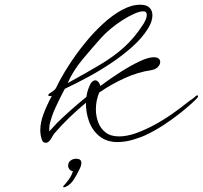

<svg xmlns="http://www.w3.org/2000/svg" viewBox="-20 -586 861 815"><path d="M174 20Q163 20 159 10Q155 0 153 -11Q151 -22 151 -33Q151 -65 164.5 -101.5Q178 -138 200 -179Q197 -178 193 -178Q185 -178 185 -182Q185 -186 191 -190Q213 -203 218 -213Q239 -257 270 -305.5Q301 -354 338 -400Q375 -446 415.5 -483.5Q456 -521 497 -543.5Q538 -566 575 -566Q602 -566 614.5 -553.5Q627 -541 627 -521Q627 -494 607 -463Q584 -426 545 -390.5Q506 -355 457.5 -322Q409 -289 356.5 -260.5Q304 -232 255 -209Q235 -171 216.5 -131.5Q198 -92 190 -54Q190 -54 189.5 -45.5Q189 -37 189 -28Q197 -37 205.5 -46Q214 -55 222 -64Q243 -85 276 -114.5Q309 -144 347 -175Q350 -198 357 -214Q363 -231 370 -238Q377 -245 384 -245Q392 -245 398 -237.5Q404 -230 406 -221Q450 -254 493.5 -281.5Q537 -309 573.5 -326Q610 -343 632 -343Q660 -343 660 -322Q660 -312 650 -301.5Q640 -291 621 -288Q566 -280 509.5 -254.5Q453 -229 401 -193Q387 -159 387 -122Q387 -93 397 -66.5Q407 -40 428.5 -23.5Q450 -7 485 -7Q519 -7 558 -21Q597 -35 636.5 -56.5Q676 -78 711.5 -103Q747 -128 773 -149Q784 -158 793.5 -164Q803 -170 813 -180Q815 -181 818 -181Q821 -181 821 -178Q821 -175 817 -170Q811 -163 790 -144Q769 -125 738.5 -101Q708 -77 672.5 -54Q637 -31 601 -14Q581 -4 546.5 6.5Q512 17 478 17Q433 17 402.5 -7.5Q372 -32 358 -70.5Q344 -109 345 -150Q311 -122 276.5 -89Q242 -56 212 -21Q207 -15 200 -2.5Q193 10 188 14Q182 20 174 20ZM267 -233Q345 -276 402.5 -310Q460 -344 504.5 -383.5Q549 -423 586 -480Q590 -485 596.5 -498.5Q603 -512 603 -523Q603 -538 588 -538Q573 -538 549.5 -527.5Q526 -517 500 -500.5Q474 -484 450 -464Q426 -444 409 -425Q367 -378 328.5 -331.5Q290 -285 267 -233ZM251.4 209.2Q248 209.2 248 206.6Q248 204.1 255.6 196.4Q260.7 191.3 272.6 174.8Q284.5 158.2 289.6 140.3Q281.1 140.3 275.2 133.1Q269.2 125.9 269.2 117.4Q269.2 103.8 279.4 95.7Q289.6 87.7 303.2 87.7Q325.3 87.7 325.3 105.5Q325.3 116.6 317.7 131.8Q308.3 152.2 293.9 175.2Q279.4 198.1 258.2 207.5Q253.1 209.2 251.4 209.2Z"/></svg>

Font: WindSong
Style: Regular
Weight: 400
Designer: Robert E. Leuschke
Foundry: Robert E. Leuschke
Version: Version 1.010; ttfautohint (v1.8.3)